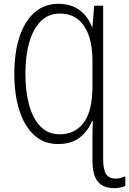

<svg xmlns="http://www.w3.org/2000/svg" viewBox="-20 -744 676 1005"><path d="M286 -724Q352 -724 396.5 -691Q441 -658 461 -603H464L473 -714H520V90Q520 145 536 168Q552 191 586 191Q600 191 613 187Q626 183 636 179V229Q625 234 610.5 237.5Q596 241 578 241Q521 241 492.5 207Q464 173 464 96V-23Q464 -43 464.5 -67.5Q465 -92 466 -111H462Q440 -57 396.5 -23.5Q353 10 284 10Q210 10 159 -36.5Q108 -83 81.5 -166Q55 -249 55 -358Q55 -469 82 -551Q109 -633 160.5 -678.5Q212 -724 286 -724ZM294 -673Q234 -673 194 -633.5Q154 -594 133.5 -523.5Q113 -453 113 -358Q113 -264 133 -192.5Q153 -121 193 -81Q233 -41 293 -41Q373 -41 418.5 -102.5Q464 -164 464 -293V-424Q464 -543 420 -608Q376 -673 294 -673Z"/></svg>

Font: Noto Sans Condensed Light
Style: Regular
Weight: 300
Width: 3
Designer: Monotype Design Team
Foundry: Monotype Imaging Inc.
Version: Version 2.013; ttfautohint (v1.8.4.7-5d5b)